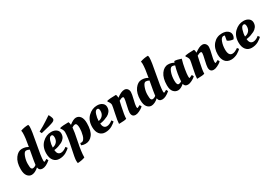

<svg xmlns="http://www.w3.org/2000/svg" viewBox="40 -1842 4500 3174"><g transform="rotate(-30 2290.0 -255.0)"><path d="M504 -61Q419 12 354.5 12Q290 12 280 -52Q250 -22 213 -5Q176 12 148 12Q100 12 66 -30Q32 -72 32 -160Q32 -292 88 -367.5Q144 -443 214.5 -443Q285 -443 333 -411Q364 -573 364 -666L359 -708Q434 -734 506 -734Q514 -717 514 -695Q514 -622 470 -398.5Q426 -175 426 -95Q426 -71 437 -71Q443 -71 475 -90L485 -96ZM263 -384Q228 -384 202.5 -315Q177 -246 177 -178.5Q177 -111 186.5 -92Q196 -73 215 -73Q248 -73 280 -100Q283 -140 325 -366Q291 -384 263 -384Z M528 -173Q528 -298 603.5 -370.5Q679 -443 775 -443Q834 -443 872 -414Q910 -385 910 -336.5Q910 -288 885.5 -255Q861 -222 826 -204Q755 -169 696 -160L672 -157Q679 -63 749 -63Q773 -63 800 -75Q827 -87 842 -99L857 -111L881 -79Q873 -68 849 -50Q825 -32 804 -20Q746 12 677 12Q608 12 568 -37Q528 -86 528 -173ZM750 -391Q712 -391 691.5 -326.5Q671 -262 671 -206Q722 -215 752 -249Q782 -283 782 -337Q782 -391 750 -391ZM913 -616Q913 -588 877 -571Q828 -548 632 -503L614 -543Q708 -592 784 -643Q860 -694 878 -705Q888 -691 900.5 -661Q913 -631 913 -616Z M902 224Q897 212 897 171Q897 130 936 -49.5Q975 -229 975 -326Q975 -345 966 -366.5Q957 -388 947 -400L938 -411L939 -424Q986 -439 1105 -439Q1116 -418 1119 -380Q1196 -443 1247.5 -443Q1299 -443 1330.5 -400Q1362 -357 1362 -274Q1362 -129 1309 -58.5Q1256 12 1175 12Q1133 12 1105 0L1095 -4L1102 -43Q1111 -41 1123 -41Q1149 -41 1168.5 -65Q1188 -89 1198 -126Q1218 -200 1218 -263Q1218 -353 1181 -353Q1152 -353 1119 -330Q1115 -260 1078 -85Q1041 90 1041 197Q987 219 902 224Z M1404 -173Q1404 -298 1479.5 -370.5Q1555 -443 1651 -443Q1710 -443 1748 -414Q1786 -385 1786 -336.5Q1786 -288 1761.5 -255Q1737 -222 1702 -204Q1631 -169 1572 -160L1548 -157Q1555 -63 1625 -63Q1649 -63 1676 -75Q1703 -87 1718 -99L1733 -111L1757 -79Q1749 -68 1725 -50Q1701 -32 1680 -20Q1622 12 1553 12Q1484 12 1444 -37Q1404 -86 1404 -173ZM1626 -391Q1588 -391 1567.5 -326.5Q1547 -262 1547 -206Q1598 -215 1628 -249Q1658 -283 1658 -337Q1658 -391 1626 -391Z M1834 3H1815Q1815 -44 1843.5 -177Q1872 -310 1872 -328Q1872 -361 1844 -398L1835 -410L1836 -423Q1890 -438 2009 -438Q2022 -421 2023 -376Q2110 -443 2170 -443Q2206 -443 2227.5 -418Q2249 -393 2249 -355.5Q2249 -318 2226 -226Q2203 -134 2203 -102.5Q2203 -71 2211 -71Q2217 -71 2253 -90L2265 -96L2283 -61Q2274 -53 2259 -41Q2244 -29 2203.5 -8.5Q2163 12 2131 12Q2058 12 2058 -71Q2058 -106 2080.5 -200Q2103 -294 2103 -321Q2103 -348 2086 -348Q2057 -348 2015 -323Q2012 -306 1995 -233Q1960 -76 1960 -11Q1925 3 1834 3Z M2789 -61Q2704 12 2639.5 12Q2575 12 2565 -52Q2535 -22 2498 -5Q2461 12 2433 12Q2385 12 2351 -30Q2317 -72 2317 -160Q2317 -292 2373 -367.5Q2429 -443 2499.5 -443Q2570 -443 2618 -411Q2649 -573 2649 -666L2644 -708Q2719 -734 2791 -734Q2799 -717 2799 -695Q2799 -622 2755 -398.5Q2711 -175 2711 -95Q2711 -71 2722 -71Q2728 -71 2760 -90L2770 -96ZM2548 -384Q2513 -384 2487.5 -315Q2462 -246 2462 -178.5Q2462 -111 2471.5 -92Q2481 -73 2500 -73Q2533 -73 2565 -100Q2568 -140 2610 -366Q2576 -384 2548 -384Z M3115 -414Q3117 -416 3126 -440Q3173 -440 3252 -412Q3227 -329 3212 -238.5Q3197 -148 3197 -109.5Q3197 -71 3205 -71Q3211 -71 3249 -90L3261 -96L3279 -61Q3270 -53 3255.5 -41Q3241 -29 3201 -8.5Q3161 12 3129 12Q3067 12 3057 -44Q2993 12 2941.5 12Q2890 12 2854.5 -28Q2819 -68 2819 -154Q2819 -288 2874 -365.5Q2929 -443 3007 -443Q3063 -443 3115 -414ZM3001 -73Q3025 -73 3055 -92Q3062 -233 3102 -371Q3072 -384 3051 -384Q3015 -384 2989.5 -313.5Q2964 -243 2964 -158Q2964 -73 3001 -73Z M3324 3H3305Q3305 -44 3333.5 -177Q3362 -310 3362 -328Q3362 -361 3334 -398L3325 -410L3326 -423Q3380 -438 3499 -438Q3512 -421 3513 -376Q3600 -443 3660 -443Q3696 -443 3717.5 -418Q3739 -393 3739 -355.5Q3739 -318 3716 -226Q3693 -134 3693 -102.5Q3693 -71 3701 -71Q3707 -71 3743 -90L3755 -96L3773 -61Q3764 -53 3749 -41Q3734 -29 3693.5 -8.5Q3653 12 3621 12Q3548 12 3548 -71Q3548 -106 3570.5 -200Q3593 -294 3593 -321Q3593 -348 3576 -348Q3547 -348 3505 -323Q3502 -306 3485 -233Q3450 -76 3450 -11Q3415 3 3324 3Z M4035 -393Q3995 -393 3971 -326.5Q3947 -260 3947 -184Q3947 -64 4021 -64Q4045 -64 4072 -75.5Q4099 -87 4115 -98L4130 -110L4153 -79Q4145 -68 4121 -50Q4097 -32 4076 -20Q4055 -8 4022 2Q3989 12 3957 12Q3879 12 3840 -39Q3801 -90 3801 -176Q3801 -295 3866.5 -369Q3932 -443 4035 -443Q4102 -443 4141.5 -412.5Q4181 -382 4181 -337.5Q4181 -293 4153 -261Q4128 -261 4095 -272Q4062 -283 4045 -299L4060 -387Q4051 -393 4035 -393Z M4198 -173Q4198 -298 4273.5 -370.5Q4349 -443 4445 -443Q4504 -443 4542 -414Q4580 -385 4580 -336.5Q4580 -288 4555.5 -255Q4531 -222 4496 -204Q4425 -169 4366 -160L4342 -157Q4349 -63 4419 -63Q4443 -63 4470 -75Q4497 -87 4512 -99L4527 -111L4551 -79Q4543 -68 4519 -50Q4495 -32 4474 -20Q4416 12 4347 12Q4278 12 4238 -37Q4198 -86 4198 -173ZM4420 -391Q4382 -391 4361.5 -326.5Q4341 -262 4341 -206Q4392 -215 4422 -249Q4452 -283 4452 -337Q4452 -391 4420 -391Z"/></g></svg>

Font: Oleo Script Swash Caps
Style: Regular
Weight: 400
Designer: Soytutype
Foundry: Soytutype
Version: Version 1.002